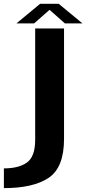

<svg xmlns="http://www.w3.org/2000/svg" viewBox="-97 -738 444 988"><path d="M-77 230Q74.5 230 153.5 177Q232.5 124 232.5 -23V-591.5H84V-18.5Q84 67.5 42 98Q0 128.5 -77 128.5ZM-12.5 -617.5H78.5L158 -687.5L237 -617.5H327.5L205 -718.5H109.5Z"/></svg>

Font: Anybody SemiExpanded SemiBold
Style: Regular
Weight: 600
Width: 6
Designer: Tyler Finck
Foundry: Etcetera Type Company
Version: Version 1.113;gftools[0.9.25]